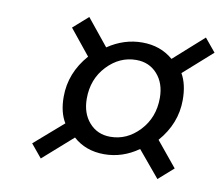

<svg xmlns="http://www.w3.org/2000/svg" viewBox="-61 -651 749 642"><g transform="rotate(10 313.0 -330.0)"><path d="M115.2 -83 78.1 -127.9 175.8 -212.9Q154.8 -247.1 154.8 -299.8Q154.8 -380.9 211.9 -445.8L142.1 -532.2L192.9 -577.1L266.1 -486.8Q320.8 -523.9 382.8 -523.9Q444.8 -523.9 487.8 -486.8L588.9 -577.1L626 -532.2L528.8 -445.8Q548.8 -411.1 548.8 -357.9Q548.8 -277.8 492.2 -212.9L562 -127.9L511.2 -83L437 -171.9Q383.3 -133.8 320.8 -133.8Q258.3 -133.8 215.8 -171.9ZM331.1 -194.8Q387.7 -194.8 429.9 -239.7Q472.2 -284.7 472.2 -351.1Q472.2 -400.9 444.6 -431.9Q417 -462.9 373 -462.9Q316.4 -462.9 274.2 -418.2Q231.9 -373.5 231.9 -307.1Q231.9 -257.3 259.5 -226.1Q287.1 -194.8 331.1 -194.8Z"/></g></svg>

Font: Office Code Pro Italic
Style: Regular
Weight: 400
Italic angle: -9°
Designer: Nathan Rutzky & Paul D. Hunt
Foundry: Adobe Systems Incorporated
Version: Version 1.004;PS 001.004;hotconv 1.0.70;makeotf.lib2.5.58329